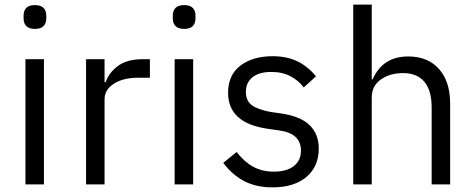

<svg xmlns="http://www.w3.org/2000/svg" viewBox="-20 -797 2051 830"><path d="M82 -717V-730Q82 -751 94 -763Q106 -775 131 -775Q156 -775 168 -763Q180 -751 180 -730V-717Q180 -696 168 -684Q156 -672 131 -672Q106 -672 94 -684Q82 -696 82 -717ZM170 0H90V-541H170Z M352 0V-541H432V-442H437Q452 -485 491.5 -513Q531 -541 594 -541H628V-461H578Q512 -461 472 -435Q432 -409 432 -368V0Z M727 -717V-730Q727 -751 739 -763Q751 -775 776 -775Q801 -775 813 -763Q825 -751 825 -730V-717Q825 -696 813 -684Q801 -672 776 -672Q751 -672 739 -684Q727 -696 727 -717ZM815 0H735V-541H815Z M945 -93 1003 -140Q1035 -98 1074 -76.5Q1113 -55 1163 -55Q1219 -55 1250 -79Q1281 -103 1281 -146Q1281 -182 1258 -204.5Q1235 -227 1182 -234L1139 -240Q966 -264 966 -396Q966 -473 1019.5 -513.5Q1073 -554 1158 -554Q1221 -554 1266.5 -531.5Q1312 -509 1346 -467L1293 -419Q1272 -448 1236.5 -467Q1201 -486 1153 -486Q1100 -486 1071.5 -463Q1043 -440 1043 -400Q1043 -361 1069 -342Q1095 -323 1150 -313L1192 -307Q1278 -295 1318 -256.5Q1358 -218 1358 -155Q1358 -77 1304.5 -32Q1251 13 1158 13Q1087 13 1035 -14.5Q983 -42 945 -93Z M1507 0V-777H1587V-454H1591Q1634 -553 1745 -553Q1829 -553 1877.5 -499Q1926 -445 1926 -348V0H1846V-332Q1846 -406 1814.5 -443.5Q1783 -481 1722 -481Q1666 -481 1626.5 -453.5Q1587 -426 1587 -375V0Z"/></svg>

Font: IBM Plex Sans JP
Style: Regular
Weight: 400
Designer: Mike Abbink; Paul van der Laan; Pieter van Rosmalen; Wujin Sim; Yejin Wi; Jinhee Kim; Boomi Park; Yona Kim; Kichan Ma
Foundry: Sandoll Inc.
Version: Version 1.000